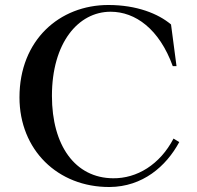

<svg xmlns="http://www.w3.org/2000/svg" viewBox="-20 -735 788 769"><path d="M414 -715C219 -715 58 -575 58 -345C58 -135 211 15 419 14C551 13 645 -68 698 -166L675 -180C620 -75 528 -20 433 -21C281 -22 188 -152 188 -351C188 -563 293 -688 423 -688C522 -688 618 -619 672 -470H687L665 -637C614 -680 528 -715 414 -715Z"/></svg>

Font: Sprat Medium
Style: Regular
Weight: 500
Designer: Ethan Nakache
Foundry: Collletttivo
Version: Version 2.000;Glyphs 3.2 (3217)